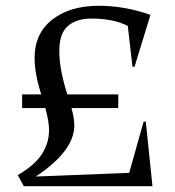

<svg xmlns="http://www.w3.org/2000/svg" viewBox="-20 -641 604 661"><path d="M56.2 -315.9H122.1Q99.1 -387.7 99.1 -440.9Q99.1 -526.4 160.2 -573.7Q221.2 -621.1 319.8 -621.1Q409.2 -621.1 498 -589.8L442.9 -410.2L436 -412.1L419.9 -551.8Q370.1 -577.1 294.9 -577.1Q243.2 -577.1 213.6 -551.5Q184.1 -525.9 184.1 -464.8Q184.1 -402.3 211.9 -315.9H387.2V-269H226.1Q235.8 -233.9 235.8 -209Q235.8 -121.1 103 -33.2L424.8 -45.9L474.1 -221.2L481.9 -223.1L504.9 0H62L41 -38.1Q99.1 -71.8 124 -110.1Q148.9 -148.4 148.9 -193.8Q148.9 -221.2 136.2 -269H56.2Z"/></svg>

Font: Halibut
Style: Regular
Weight: 400
Designer: Matteo Maggi
Foundry: Collletttivo
Version: Version 3.080 | FøM Fix